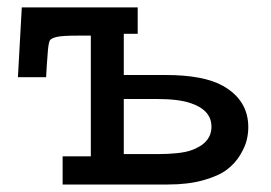

<svg xmlns="http://www.w3.org/2000/svg" viewBox="-20 -492 722 512"><path d="M27.8 -286.1 38.1 -472.2H347.2V-401.9H310.1V-292H420.9Q522.9 -292 574.2 -263.2Q642.1 -225.1 642.1 -152.8Q642.1 -135.7 637.9 -118.4Q633.8 -101.1 620.4 -78.6Q606.9 -56.2 585 -39.6Q563 -22.9 522.5 -11.5Q481.9 0 428.2 0H147V-75.2H222.2V-397H187Q146 -397 131.6 -393.6Q117.2 -390.1 113.5 -385Q109.9 -379.9 107.9 -358.9Q104 -312 103 -286.1ZM310.1 -81.1H398.9Q460 -81.1 488.8 -90.8Q543.9 -109.9 543.9 -154.1Q543.9 -198.2 488.8 -216.8Q456.5 -228 398.9 -228H310.1Z"/></svg>

Font: CMU Concrete
Style: Bold
Weight: 700
Version: Version 0.7.0